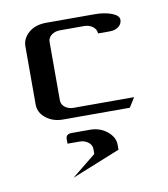

<svg xmlns="http://www.w3.org/2000/svg" viewBox="-63 -367 535 610"><g transform="rotate(-10 204.0 -62.0)"><path d="M47.9 -62V-250Q47.9 -274.9 69.8 -293.9Q91.3 -312 126 -312H282.2Q314 -312 336.9 -303.2Q359.9 -294.4 359.9 -280.8Q359.9 -267.6 349.1 -258.8Q337.4 -250 320.8 -250H282.2Q282.2 -263.2 270.5 -272Q258.8 -280.8 243.2 -280.8H165Q148.4 -280.8 137.2 -272Q126 -263.2 126 -250V-62Q126 -48.3 137.2 -39.6Q148.4 -30.8 165 -30.8H359.9L340.8 0H126Q92.8 0 70.3 -18.1Q47.9 -36.1 47.9 -62ZM126 63Q126 46.9 145 46.9H204.1Q235.8 46.9 258.8 65.4Q282.2 84.5 282.2 108.9V125L126 188L204.1 125V108.9Q204.1 95.7 192.4 86.9Q180.7 78.1 165 78.1H126Z"/></g></svg>

Font: Hhenum
Style: Regular
Weight: 400
Designer: T. Christopher White
Version: Version 1.0